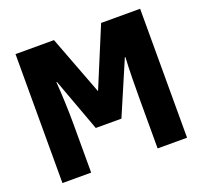

<svg xmlns="http://www.w3.org/2000/svg" viewBox="-123 -856 1055 999"><g transform="rotate(-20 404.0 -357.0)"><path d="M59 0V-714H272L396 -387H397L533 -714H749V0H586V-275Q586 -325 587 -388.5Q588 -452 591 -504H588L462 -210H320L212 -504H209Q213 -452 215.5 -387Q218 -322 218 -269V0Z"/></g></svg>

Font: Noto Sans ExtraCondensed Black
Style: Regular
Weight: 900
Width: 2
Designer: Monotype Design Team
Foundry: Monotype Imaging Inc.
Version: Version 2.013; ttfautohint (v1.8.4.7-5d5b)